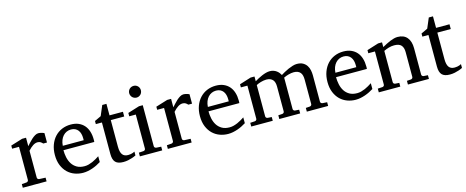

<svg xmlns="http://www.w3.org/2000/svg" viewBox="-38 -1322 4730 1949"><g transform="rotate(-15 2326.5 -348.0)"><path d="M341.8 -379.9Q332 -391.1 319.3 -399.2Q306.6 -407.2 288.1 -407.2Q263.7 -407.2 238.8 -390.9Q213.9 -374.5 188 -345.2V-64Q188 -54.7 193.8 -48.8Q199.7 -43 209 -42L274.9 -39.1V0H24.9V-38.1L74.2 -42Q83 -43 89.1 -48.8Q95.2 -54.7 95.2 -64V-411.1H22.9V-443.8L147 -481.9H188V-393.1Q198.7 -404.8 214.1 -422.1Q229.5 -439.5 247.1 -455.6Q264.6 -471.7 283.4 -482.9Q302.2 -494.1 319.8 -494.1Q327.6 -494.1 336.4 -492.7Q345.2 -491.2 353.5 -489Q361.8 -486.8 368.9 -484.1Q376 -481.4 380.9 -479V-379.9Z M847.2 -49.8Q826.2 -36.6 803.5 -25.4Q780.8 -14.2 756.6 -5.9Q732.4 2.4 707.5 7.3Q682.6 12.2 657.2 12.2Q611.8 12.2 569.8 -3.2Q527.8 -18.6 495.8 -49.3Q463.9 -80.1 444.6 -126.7Q425.3 -173.3 425.3 -235.8Q425.3 -294.4 442.9 -342Q460.4 -389.6 491.7 -423.6Q522.9 -457.5 565.9 -475.8Q608.9 -494.1 660.2 -494.1Q706.5 -494.1 741.7 -478.8Q776.9 -463.4 800.3 -436.3Q823.7 -409.2 835.4 -371.3Q847.2 -333.5 847.2 -289.1V-275.9Q847.2 -268.1 846.2 -261.2H522Q522 -223.1 530 -185.1Q538.1 -147 557.1 -116.7Q576.2 -86.4 608.4 -67.6Q640.6 -48.8 689 -48.8Q710.4 -48.8 731.4 -54.4Q752.4 -60.1 772.7 -68.8Q793 -77.6 811.5 -88.6Q830.1 -99.6 847.2 -110.8ZM747.1 -328.1Q747.1 -353 741.2 -374.3Q735.4 -395.5 723.4 -411.1Q711.4 -426.8 693.1 -435.8Q674.8 -444.8 649.9 -444.8Q625 -444.8 603.5 -435.3Q582 -425.8 565.7 -407.7Q549.3 -389.6 539.3 -364Q529.3 -338.4 527.3 -306.2H747.1Z M1214.4 -21Q1195.8 -11.7 1173.8 -4.4Q1155.3 2 1130.9 7.1Q1106.4 12.2 1079.6 12.2Q1022.9 12.2 997.6 -14.2Q972.2 -40.5 972.2 -100.1V-432.1H908.2V-464.8L976.6 -497.1L1021.5 -603H1065.4V-481.9H1206.5V-432.1H1065.4V-152.8Q1065.4 -123 1070.6 -102.3Q1075.7 -81.5 1085.7 -68.6Q1095.7 -55.7 1110.6 -49.8Q1125.5 -43.9 1145.5 -43.9Q1160.2 -43.9 1172.6 -46.4Q1185.1 -48.8 1194.3 -52.2Q1205.1 -56.2 1214.4 -61Z M1255.4 0V-39.1L1304.2 -42Q1313.5 -43 1319.3 -48.8Q1325.2 -54.7 1325.2 -64V-420.9H1256.3V-456.1L1378.4 -494.1H1418V-64Q1418 -54.7 1424.1 -48.8Q1430.2 -43 1439 -42L1490.2 -39.1V0ZM1439 -647Q1439 -634.3 1434.3 -622.8Q1429.7 -611.3 1421.4 -603Q1413.1 -594.7 1402.1 -589.8Q1391.1 -585 1378.4 -585Q1365.7 -585 1354.2 -589.8Q1342.8 -594.7 1334.5 -603Q1326.2 -611.3 1321.3 -622.8Q1316.4 -634.3 1316.4 -647Q1316.4 -659.7 1321.3 -670.9Q1326.2 -682.1 1334.5 -690.4Q1342.8 -698.7 1354.2 -703.4Q1365.7 -708 1378.4 -708Q1391.1 -708 1402.1 -703.4Q1413.1 -698.7 1421.4 -690.4Q1429.7 -682.1 1434.3 -670.9Q1439 -659.7 1439 -647Z M1866.2 -379.9Q1856.4 -391.1 1843.8 -399.2Q1831.1 -407.2 1812.5 -407.2Q1788.1 -407.2 1763.2 -390.9Q1738.3 -374.5 1712.4 -345.2V-64Q1712.4 -54.7 1718.3 -48.8Q1724.1 -43 1733.4 -42L1799.3 -39.1V0H1549.3V-38.1L1598.6 -42Q1607.4 -43 1613.5 -48.8Q1619.6 -54.7 1619.6 -64V-411.1H1547.4V-443.8L1671.4 -481.9H1712.4V-393.1Q1723.1 -404.8 1738.5 -422.1Q1753.9 -439.5 1771.5 -455.6Q1789.1 -471.7 1807.9 -482.9Q1826.7 -494.1 1844.2 -494.1Q1852.1 -494.1 1860.8 -492.7Q1869.6 -491.2 1877.9 -489Q1886.2 -486.8 1893.3 -484.1Q1900.4 -481.4 1905.3 -479V-379.9Z M2371.6 -49.8Q2350.6 -36.6 2327.9 -25.4Q2305.2 -14.2 2281 -5.9Q2256.8 2.4 2231.9 7.3Q2207 12.2 2181.6 12.2Q2136.2 12.2 2094.2 -3.2Q2052.2 -18.6 2020.3 -49.3Q1988.3 -80.1 1969 -126.7Q1949.7 -173.3 1949.7 -235.8Q1949.7 -294.4 1967.3 -342Q1984.9 -389.6 2016.1 -423.6Q2047.4 -457.5 2090.3 -475.8Q2133.3 -494.1 2184.6 -494.1Q2231 -494.1 2266.1 -478.8Q2301.3 -463.4 2324.7 -436.3Q2348.1 -409.2 2359.9 -371.3Q2371.6 -333.5 2371.6 -289.1V-275.9Q2371.6 -268.1 2370.6 -261.2H2046.4Q2046.4 -223.1 2054.4 -185.1Q2062.5 -147 2081.5 -116.7Q2100.6 -86.4 2132.8 -67.6Q2165 -48.8 2213.4 -48.8Q2234.9 -48.8 2255.9 -54.4Q2276.9 -60.1 2297.1 -68.8Q2317.4 -77.6 2335.9 -88.6Q2354.5 -99.6 2371.6 -110.8ZM2271.5 -328.1Q2271.5 -353 2265.6 -374.3Q2259.8 -395.5 2247.8 -411.1Q2235.8 -426.8 2217.5 -435.8Q2199.2 -444.8 2174.3 -444.8Q2149.4 -444.8 2127.9 -435.3Q2106.4 -425.8 2090.1 -407.7Q2073.7 -389.6 2063.7 -364Q2053.7 -338.4 2051.8 -306.2H2271.5Z M3009.8 0V-39.1L3051.8 -42Q3061 -43 3066.9 -48.8Q3072.8 -54.7 3072.8 -64V-318.8Q3072.8 -342.3 3068.4 -361.1Q3064 -379.9 3053.5 -393.1Q3043 -406.2 3025.9 -413.6Q3008.8 -420.9 2983.9 -420.9Q2971.2 -420.9 2957.3 -418.7Q2943.4 -416.5 2929.4 -412.8Q2915.5 -409.2 2902.1 -404.1Q2888.7 -398.9 2877 -393.1V-64Q2877 -54.7 2882.8 -48.8Q2888.7 -43 2897.9 -42L2939.9 -39.1V0H2720.7V-39.1L2762.7 -42Q2772 -43 2777.8 -48.8Q2783.7 -54.7 2783.7 -64V-325.2Q2783.7 -346.2 2779.1 -364Q2774.4 -381.8 2763.9 -394.3Q2753.4 -406.7 2736.6 -413.8Q2719.7 -420.9 2695.8 -420.9Q2681.6 -420.9 2666.3 -418.2Q2650.9 -415.5 2636.7 -411.4Q2622.6 -407.2 2610.1 -402.1Q2597.7 -397 2588.9 -392.1V-64Q2588.9 -54.7 2594.7 -48.8Q2600.6 -43 2609.9 -42L2651.9 -39.1V0H2425.8V-39.1L2474.6 -42Q2483.9 -43 2489.7 -48.8Q2495.6 -54.7 2495.6 -64V-411.1H2426.8V-443.8L2547.9 -481.9H2588.9V-432.1Q2605.5 -442.4 2625.7 -453.1Q2646 -463.9 2667.5 -473.1Q2689 -482.4 2710.7 -488.3Q2732.4 -494.1 2752 -494.1Q2773.4 -494.1 2791 -488Q2808.6 -481.9 2822 -471.9Q2835.4 -461.9 2845.5 -449.5Q2855.5 -437 2861.8 -424.8Q2877 -434.1 2898.4 -446.3Q2919.9 -458.5 2943.8 -469Q2967.8 -479.5 2991.7 -486.8Q3015.6 -494.1 3035.6 -494.1Q3075.2 -494.1 3100.1 -479.7Q3125 -465.3 3139.4 -443.1Q3153.8 -420.9 3159.2 -393.6Q3164.6 -366.2 3164.6 -340.8V-64Q3164.6 -54.7 3170.7 -48.8Q3176.8 -43 3185.5 -42L3233.9 -39.1V0Z M3711.9 -49.8Q3690.9 -36.6 3668.2 -25.4Q3645.5 -14.2 3621.3 -5.9Q3597.2 2.4 3572.3 7.3Q3547.4 12.2 3522 12.2Q3476.6 12.2 3434.6 -3.2Q3392.6 -18.6 3360.6 -49.3Q3328.6 -80.1 3309.3 -126.7Q3290 -173.3 3290 -235.8Q3290 -294.4 3307.6 -342Q3325.2 -389.6 3356.4 -423.6Q3387.7 -457.5 3430.7 -475.8Q3473.6 -494.1 3524.9 -494.1Q3571.3 -494.1 3606.4 -478.8Q3641.6 -463.4 3665 -436.3Q3688.5 -409.2 3700.2 -371.3Q3711.9 -333.5 3711.9 -289.1V-275.9Q3711.9 -268.1 3710.9 -261.2H3386.7Q3386.7 -223.1 3394.8 -185.1Q3402.8 -147 3421.9 -116.7Q3440.9 -86.4 3473.1 -67.6Q3505.4 -48.8 3553.7 -48.8Q3575.2 -48.8 3596.2 -54.4Q3617.2 -60.1 3637.5 -68.8Q3657.7 -77.6 3676.3 -88.6Q3694.8 -99.6 3711.9 -110.8ZM3611.8 -328.1Q3611.8 -353 3606 -374.3Q3600.1 -395.5 3588.1 -411.1Q3576.2 -426.8 3557.9 -435.8Q3539.6 -444.8 3514.6 -444.8Q3489.7 -444.8 3468.3 -435.3Q3446.8 -425.8 3430.4 -407.7Q3414.1 -389.6 3404.1 -364Q3394 -338.4 3392.1 -306.2H3611.8Z M4072.3 0V-39.1L4114.3 -42Q4123 -43 4129.2 -48.8Q4135.3 -54.7 4135.3 -64V-324.2Q4135.3 -371.6 4113.3 -396.2Q4091.3 -420.9 4039.1 -420.9Q4010.3 -420.9 3982.4 -412.8Q3954.6 -404.8 3929.2 -392.1V-64Q3929.2 -54.7 3935.1 -48.8Q3940.9 -43 3950.2 -42L3992.2 -39.1V0H3766.1V-39.1L3814.9 -42Q3824.2 -43 3830.1 -48.8Q3835.9 -54.7 3835.9 -64V-411.1H3766.1V-443.8L3888.2 -481.9H3929.2V-432.1Q3950.2 -443.8 3971.9 -455.1Q3993.7 -466.3 4015.1 -475.1Q4036.6 -483.9 4056.6 -489Q4076.7 -494.1 4094.2 -494.1Q4159.7 -494.1 4193.8 -453.6Q4228 -413.1 4228 -339.8V-64Q4228 -54.7 4234.1 -48.8Q4240.2 -43 4249 -42L4293 -39.1V0Z M4646 -21Q4627.4 -11.7 4605.5 -4.4Q4586.9 2 4562.5 7.1Q4538.1 12.2 4511.2 12.2Q4454.6 12.2 4429.2 -14.2Q4403.8 -40.5 4403.8 -100.1V-432.1H4339.8V-464.8L4408.2 -497.1L4453.1 -603H4497.1V-481.9H4638.2V-432.1H4497.1V-152.8Q4497.1 -123 4502.2 -102.3Q4507.3 -81.5 4517.3 -68.6Q4527.3 -55.7 4542.2 -49.8Q4557.1 -43.9 4577.1 -43.9Q4591.8 -43.9 4604.2 -46.4Q4616.7 -48.8 4626 -52.2Q4636.7 -56.2 4646 -61Z"/></g></svg>

Font: BabelStone Ogham Bound
Style: Regular
Weight: 400
Designer: Andrew West
Foundry: BabelStone
Version: Version 2.02 March 14, 2022